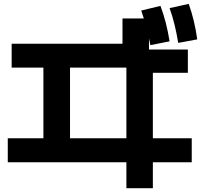

<svg xmlns="http://www.w3.org/2000/svg" viewBox="-20 -875 1040 988"><path d="M630.4 93.3V-40H20V-163.6H203.3V-527H40V-650H610.3V-780H746.6V-620H946.7V-500.4H766.6V-163.6H966.7V-40H766.6V93.3ZM340.3 -163.6H630.4V-527H340.3ZM753.7 -642.7Q744.7 -691 733.4 -734Q722 -777 706.7 -820.7L805.7 -844.7Q822 -801.3 833.2 -757.2Q844.4 -713 852.7 -662.3ZM897 -654.3Q889 -703.7 878.5 -746.7Q868 -789.7 852.7 -833.3L951.3 -855Q966.7 -811.3 977.3 -767Q988 -722.7 995 -672.3Z"/></svg>

Font: M PLUS 2 Thin
Style: Regular
Weight: 100
Designer: Coji Morishita
Foundry: UNDERFOREST DESIGN
Version: Version 1.001